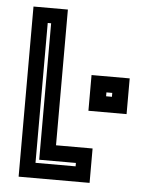

<svg xmlns="http://www.w3.org/2000/svg" viewBox="-51 -744 637 787"><g transform="rotate(5 267.5 -350.0)"><path d="M55 0V-700H196.5V-141.5H347V0ZM119 -62.5H284V-76.5H133V-638H119ZM316.5 -294V-441H473.5V-294ZM383.5 -359.5H407.5V-375.5H383.5Z"/></g></svg>

Font: Tourney Condensed Regular
Style: Bold
Weight: 700
Width: 3
Designer: Tyler Finck
Foundry: Etcetera Type Co
Version: Version 1.010; ttfautohint (v1.8.3)